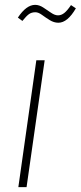

<svg xmlns="http://www.w3.org/2000/svg" viewBox="-20 -767 331 787"><path d="M219.2 -673.8Q201.2 -673.8 183.8 -684.6Q166.5 -695.3 151.9 -706.1Q137.2 -716.8 125 -716.8Q109.4 -716.8 98.6 -709Q87.9 -701.2 71.8 -681.2L53.2 -694.8Q87.9 -747.1 124 -747.1Q140.6 -747.1 157.2 -736.3Q173.8 -725.6 189.2 -714.8Q204.6 -704.1 217.8 -704.1Q231.4 -704.1 243.7 -713.9Q255.9 -723.6 271 -746.1L291 -732.9Q256.8 -673.8 219.2 -673.8ZM163.1 -520 88.9 0H55.2L128.9 -520Z"/></svg>

Font: Fira Sans Compressed UltraLight
Style: Italic
Weight: 200
Width: 3
Italic angle: -8°
Designer: Carrois Corporate & Edenspiekermann AG
Foundry: Carrois Corporate GbR & Edenspiekermann AG
Version: Version 4.203;PS 004.203;hotconv 1.0.88;makeotf.lib2.5.64775